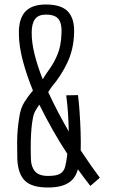

<svg xmlns="http://www.w3.org/2000/svg" viewBox="-20 -827 520 854"><path d="M193 7Q120.5 7 90 -24Q59.5 -55 57 -120.5Q56 -164 56.2 -195Q56.5 -226 58.8 -251.2Q61 -276.5 65.5 -303.5Q70.5 -344 88 -372Q105.5 -400 126.5 -424.5Q99 -491 81.8 -555.8Q64.5 -620.5 64 -675.5Q62.5 -742.5 92 -774.8Q121.5 -807 184 -807Q254 -807 283.2 -774.5Q312.5 -742 309.5 -678.5Q307.5 -608 279.8 -549Q252 -490 211 -442Q208.5 -438.5 203.8 -431.8Q199 -425 194.5 -417.5Q215 -373 238.2 -328.5Q261.5 -284 286 -242Q285 -282 282.5 -322.2Q280 -362.5 274.5 -403L327 -404Q331 -372 334 -329Q337 -286 338.5 -241Q340 -196 339 -158Q362.5 -122.5 384.2 -91.5Q406 -60.5 424 -36.5L382 0Q369 -16.5 355 -35Q341 -53.5 326.5 -74Q319 -46.5 302.8 -28.8Q286.5 -11 259.5 -2Q232.5 7 193 7ZM194 -44.5Q230.5 -44.5 247.2 -54.2Q264 -64 269.8 -85.5Q275.5 -107 279.5 -142.5Q246.5 -192.5 214.8 -248.5Q183 -304.5 155 -361.5Q145.5 -348.5 137.2 -333.8Q129 -319 126 -299.5Q122.5 -281.5 120.2 -258Q118 -234.5 117 -201.2Q116 -168 117.5 -119.5Q118.5 -84.5 136 -64.5Q153.5 -44.5 194 -44.5ZM170 -474.5Q182.5 -495.5 201.5 -521.8Q220.5 -548 236 -585.2Q251.5 -622.5 253.5 -677.5Q256 -720.5 241 -741.2Q226 -762 184 -762Q150.5 -762 135.8 -742Q121 -722 121 -683Q120.5 -638 134 -584.5Q147.5 -531 170 -474.5Z"/></svg>

Font: Big Shoulders Text Thin Light
Style: Regular
Weight: 300
Version: Version 2.002